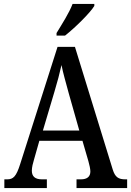

<svg xmlns="http://www.w3.org/2000/svg" viewBox="-20 -951 663 971"><path d="M266 -784V-771H309C360 -811 436 -886 457 -921V-931H347C330 -886 294 -830 266 -784ZM2 0H217V-44H192C156 -44 141 -60 141 -88C141 -105 147 -128 152 -144L179 -239H397L427 -136C432 -118 437 -97 437 -84C437 -58 421 -44 389 -44H367V0H623V-44H614C579 -44 562 -55 550 -94L359 -714H271L82 -121C62 -58 47 -44 16 -44H2ZM197 -291 255 -486C270 -536 282 -581 291 -622C299 -581 313 -534 328 -478L381 -291Z"/></svg>

Font: Noto Serif Devanagari Condensed Medium
Style: Regular
Weight: 500
Width: 3
Designer: Universal Thirst, Indian Type Foundry and the Monotype Design Team
Foundry: Monotype Imaging Inc.
Version: Version 2.004